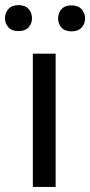

<svg xmlns="http://www.w3.org/2000/svg" viewBox="-54 -741 357 761"><path d="M166.5 -528.3V0H76.2V-528.3ZM-34.2 -668.5Q-34.2 -690.4 -20.5 -705.6Q-6.8 -720.7 19 -720.7Q45.4 -720.7 59.1 -705.6Q72.8 -690.4 72.8 -668.5Q72.8 -647.5 59.1 -632.6Q45.4 -617.7 19 -617.7Q-6.8 -617.7 -20.5 -632.6Q-34.2 -647.5 -34.2 -668.5ZM176.3 -667.5Q176.3 -689.5 189.7 -704.6Q203.1 -719.7 229.5 -719.7Q255.4 -719.7 269.3 -704.6Q283.2 -689.5 283.2 -667.5Q283.2 -646.5 269.3 -631.6Q255.4 -616.7 229.5 -616.7Q203.1 -616.7 189.7 -631.6Q176.3 -646.5 176.3 -667.5Z"/></svg>

Font: Vazirmatn RD FD
Style: Regular
Weight: 400
Designer: Saber Rastikerdar
Foundry: Saber Rastikerdar
Version: Version 33.003